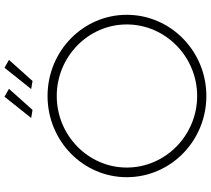

<svg xmlns="http://www.w3.org/2000/svg" viewBox="-62 -874 940 856"><g transform="rotate(-90 408.0 -446.0)"><path d="M405 -896 310 -777 346 -771 440 -876ZM534 -896 439 -777 475 -771 569 -876ZM408 -704C208 -704 46 -546 46 -351C46 -155 208 4 408 4C608 4 770 -155 770 -351C770 -546 608 -704 408 -704ZM408 -663C583 -663 727 -523 727 -351C727 -178 583 -37 408 -37C233 -37 89 -178 89 -351C89 -523 233 -663 408 -663Z"/></g></svg>

Font: Montserrat arm ExtraLight
Style: Regular
Weight: 275
Designer: Julieta Ulanovsky
Foundry: Julieta Ulanovsky
Version: Version 6.000;PS 006.000;hotconv 1.0.88;makeotf.lib2.5.64775